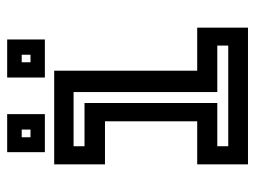

<svg xmlns="http://www.w3.org/2000/svg" viewBox="-108 -603 711 535"><g transform="rotate(-90 247.5 -335.5)"><path d="M57 0V-141.5H177V-398.5H57V-540H318V-141.5H438V0ZM107.5 -55H388V-85.5H258.5V-486H107.5V-455.5H228V-85.5H107.5ZM299 -566V-671H405V-566ZM91 -566V-671H197V-566ZM132.5 -606H154V-630.5H132.5ZM341.5 -606H362.5V-630.5H341.5Z"/></g></svg>

Font: Tourney SemiBold
Style: Regular
Weight: 600
Version: Version 1.015